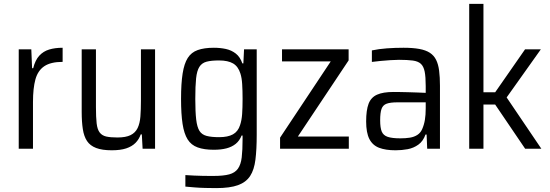

<svg xmlns="http://www.w3.org/2000/svg" viewBox="-20 -763 2823 985"><path d="M76.1 0V-510H140.6L144.6 -413.2H150.3Q160.8 -454.9 181.7 -477.5Q202.6 -500.1 232.5 -509Q262.4 -518 301.3 -518V-445.6Q240.6 -445.6 207.4 -423.4Q174.3 -401.2 161.7 -355.8Q149.2 -310.4 149.2 -239.4V0Z M553.3 8Q504.1 8 473.2 -3.8Q442.4 -15.6 426.5 -39.4Q410.6 -63.3 404.9 -100.7Q399.1 -138.2 399.1 -188.9V-510H472.2V-213.5Q472.2 -161.2 475.8 -129.9Q479.5 -98.6 491.5 -83.1Q503.5 -67.5 525 -62.6Q546.6 -57.7 582.5 -57.7Q625.3 -57.7 649.8 -69.8Q674.3 -81.9 685.9 -105.9Q697.5 -129.9 700.3 -165.2Q703 -200.5 703 -246V-510H775.5V0H711.6L707.6 -73.4H701.9Q693.3 -48.4 675.2 -30Q657.1 -11.7 627.6 -1.8Q598 8 553.3 8Z M1089.2 202Q1061.3 202 1032.6 201.2Q1003.9 200.5 978 198.4Q952 196.4 931 194.3V135.2Q951.7 136.2 974.8 137.7Q998 139.1 1023.4 139.3Q1048.8 139.6 1074.9 139.6Q1126.5 139.6 1156 131.5Q1185.5 123.5 1200.6 102.4Q1215.7 81.2 1220.1 44.1Q1224.5 7 1224.5 -50.1V-67.7H1219.4Q1208.9 -40.8 1189.2 -25Q1169.5 -9.1 1141.7 -1.9Q1114 5.3 1076.4 5.3Q1027 5.3 993.9 -6.8Q960.8 -18.8 942.6 -47.8Q924.4 -76.8 916.6 -127.5Q908.8 -178.2 908.8 -255.5Q908.8 -334.5 916.9 -385.7Q924.9 -436.9 943.2 -465.7Q961.4 -494.5 994.4 -506.2Q1027.5 -518 1077 -518Q1109.5 -518 1138.6 -511.8Q1167.6 -505.5 1189.7 -488.2Q1211.9 -470.8 1223.4 -437.6H1228.5L1232 -510H1297V-71.1Q1297 3 1290.5 55.4Q1284.1 107.8 1263.3 139.8Q1242.5 171.8 1201.1 186.9Q1159.6 202 1089.2 202ZM1103.9 -59.3Q1148.9 -59.3 1175 -73.7Q1201.1 -88.1 1211.5 -120.8Q1219.9 -145.3 1222.2 -178.1Q1224.5 -210.8 1224.5 -255.5Q1224.5 -299.1 1222.4 -331.5Q1220.4 -363.8 1213.4 -385.5Q1202.1 -422.1 1175.8 -437.5Q1149.4 -452.9 1103.9 -452.9Q1063.7 -452.9 1039.7 -446.5Q1015.6 -440.1 1002.9 -420.1Q990.2 -400.2 986 -361Q981.9 -321.8 981.9 -255.5Q981.9 -189.4 986.5 -149.9Q991.2 -110.5 1003.4 -91.3Q1015.6 -72.1 1040.2 -65.7Q1064.7 -59.3 1103.9 -59.3Z M1416.8 0V-56.8L1676.8 -448.1H1426.8V-510H1768.5V-453.2L1508 -62.4H1769.5V0Z M2009.4 8Q1958.2 8 1924.7 -4.9Q1891.2 -17.8 1874.8 -50.1Q1858.4 -82.4 1858.4 -140.2Q1858.4 -197.8 1870.9 -230.7Q1883.5 -263.5 1914.3 -277.3Q1945.1 -291.2 1999.7 -291.2Q2011.6 -291.2 2030 -290.9Q2048.5 -290.7 2072.2 -290Q2095.8 -289.2 2119.5 -288.5Q2143.2 -287.7 2164 -286.7V-321.8Q2164 -369.1 2158.6 -395.9Q2153.1 -422.7 2139 -435.7Q2124.9 -448.7 2097.7 -452.4Q2070.4 -456.1 2026.9 -456.1Q2008 -456.1 1982.9 -454.4Q1957.8 -452.7 1932.8 -450.4Q1907.8 -448.2 1887.8 -445.3V-504.4Q1923.7 -512 1965 -515Q2006.4 -518 2050.3 -518Q2098.1 -518 2131.3 -511.9Q2164.4 -505.8 2185.2 -492.2Q2206.1 -478.6 2217.3 -456Q2228.6 -433.4 2232.8 -400.3Q2237.1 -367.3 2237.1 -322.9V0H2171.6L2168.6 -72.8H2162.9Q2150.9 -38.7 2126.5 -21.1Q2102.1 -3.5 2071.8 2.3Q2041.5 8 2009.4 8ZM2034.3 -53.3Q2061.3 -53.3 2083 -56.8Q2104.7 -60.3 2121 -70.8Q2137.4 -81.4 2145.7 -100.3Q2155.6 -122.7 2159.8 -148.2Q2164 -173.6 2164 -207.3V-238H2018.4Q1982.6 -238 1963.5 -231Q1944.5 -224.1 1937.4 -204.5Q1930.3 -184.8 1930.3 -145.6Q1930.3 -107.8 1938.4 -88.1Q1946.5 -68.5 1969 -60.9Q1991.6 -53.3 2034.3 -53.3Z M2387.1 0V-743H2460.2V-289.5H2520.3L2673.7 -510H2754.7L2579.2 -263.1L2757.2 0H2674.1L2520.3 -226.7H2460.2V0Z"/></svg>

Font: Saira Thin SemiCondensed
Style: Regular
Weight: 100
Width: 4
Version: Version 1.101